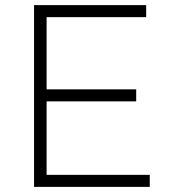

<svg xmlns="http://www.w3.org/2000/svg" viewBox="-20 -730 679 750"><path d="M551 -710V-663H162V-381H512V-334H162V-47H565V0H113V-710Z"/></svg>

Font: Josefin Sans Light
Style: Regular
Weight: 300
Designer: Santiago Orozco
Foundry: Typemade
Version: Version 2.000